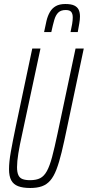

<svg xmlns="http://www.w3.org/2000/svg" viewBox="-20 -930 438 958"><path d="M131 8Q94 8 70.5 -1Q47 -10 36 -30.5Q25 -51 25 -86Q25 -122 34 -172.5Q43 -223 58 -295L141 -688H182L91 -263Q78 -205 71.5 -164.5Q65 -124 65 -96Q65 -71 71.5 -56.5Q78 -42 92.5 -36.5Q107 -31 130 -31Q161 -31 180.5 -41Q200 -51 214 -76.5Q228 -102 240 -147Q252 -192 267 -263L357 -688H398L315 -295Q300 -222 287.5 -170.5Q275 -119 261.5 -84Q248 -49 230.5 -29Q213 -9 189 -0.5Q165 8 131 8ZM200 -770Q206 -801 212 -826Q218 -851 229 -870Q240 -889 258.5 -899.5Q277 -910 306 -910Q335 -910 350.5 -902.5Q366 -895 372.5 -881.5Q379 -868 379 -848Q379 -832 375.5 -812.5Q372 -793 368 -770H332Q337 -792 340 -810.5Q343 -829 343 -843Q343 -861 335.5 -870.5Q328 -880 308 -880Q284 -880 271 -867.5Q258 -855 251 -831Q244 -807 236 -770Z"/></svg>

Font: Saira UltraCondensed ExtraLight
Style: Italic
Weight: 250
Width: 1
Italic angle: -12°
Designer: Hector Gatti with collaboration of the Omnibus-Type team
Foundry: Omnibus-Type
Version: Version 1.101